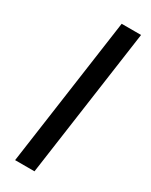

<svg xmlns="http://www.w3.org/2000/svg" viewBox="-183 -731 609 772"><g transform="rotate(30 121.0 -344.5)"><path d="M129 0H39L136 -689H226Z"/></g></svg>

Font: Fira Sans Compressed
Style: Italic
Weight: 400
Width: 1
Italic angle: -8°
Designer: bBox Type GmbH & Carrois Corporate GbR & Edenspiekermann AG
Foundry: bBox Type GmbH & Carrois Corporate GbR & Edenspiekermann AG
Version: Version 4.301